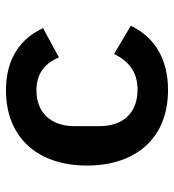

<svg xmlns="http://www.w3.org/2000/svg" viewBox="10 -578 580 640"><g transform="rotate(-90 300.0 -258.0)"><path d="M320 12.1C431.1 12.1 499.3 -39.1 534.1 -111.9L440.3 -167.6C416.9 -121.1 382.1 -89.5 321 -89.5C242.2 -89.5 199.6 -139.6 199.6 -215.2V-300.8C199.6 -376.4 242.9 -426.5 318.9 -426.5C377.1 -426.5 410.5 -396 428.6 -351.6L526.3 -404.5C492.2 -477.6 427.6 -528.1 318.9 -528.1C163 -528.1 68.2 -424 68.2 -258.2C68.2 -92.3 161.9 12.1 320 12.1Z"/></g></svg>

Font: Margiela Mono SemiBold
Style: Regular
Weight: 600
Designer: Mike Abbink, Paul van der Laan, Pieter van Rosmalen
Foundry: Bold Monday
Version: Version 2.003 2021